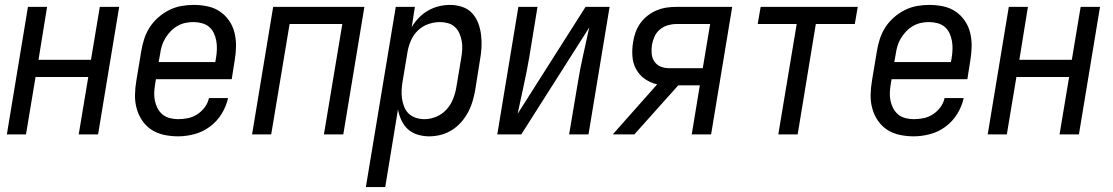

<svg xmlns="http://www.w3.org/2000/svg" viewBox="-20 -548 4540 783"><path d="M8 0 94 -520H172L137 -304H351L387 -520H466L380 0H301L340 -234H125L86 0Z M706 8Q677 8 649 2Q621 -4 598.5 -18.5Q576 -33 560.5 -55.5Q545 -78 537.5 -105Q530 -132 530.5 -161Q531 -190 536 -219L556 -339Q560 -364 568 -389Q576 -414 590.5 -436.5Q605 -459 625.5 -477Q646 -495 670 -507Q694 -519 719.5 -523.5Q745 -528 770 -528Q799 -528 827 -522Q855 -516 877 -501Q899 -486 914.5 -463.5Q930 -441 936.5 -414Q943 -387 942.5 -358.5Q942 -330 937 -301L925 -225H616L613 -208Q610 -190 609 -172.5Q608 -155 611.5 -138Q615 -121 622.5 -106.5Q630 -92 642.5 -81.5Q655 -71 672 -66.5Q689 -62 706 -62Q726 -62 746 -66Q766 -70 784 -81.5Q802 -93 815 -110.5Q828 -128 832 -148H910Q903 -115 884 -84Q865 -53 836 -31.5Q807 -10 773 -1Q739 8 706 8ZM858 -295 861 -312Q864 -330 864.5 -347.5Q865 -365 862 -381.5Q859 -398 852 -413Q845 -428 832.5 -438.5Q820 -449 803 -453.5Q786 -458 769 -458Q752 -458 735.5 -454.5Q719 -451 703.5 -442Q688 -433 675.5 -420Q663 -407 654 -392Q645 -377 640 -360.5Q635 -344 633 -328L627 -295Z M1008 0 1094 -520H1466L1380 0H1301L1376 -450H1161L1086 0Z M1472 215 1594 -520H1672L1659 -437Q1671 -458 1688 -475.5Q1705 -493 1726 -505Q1747 -517 1770 -522.5Q1793 -528 1815 -528Q1841 -528 1865 -520Q1889 -512 1905.5 -494Q1922 -476 1930.5 -453Q1939 -430 1942 -404.5Q1945 -379 1943.5 -353Q1942 -327 1937 -301L1918 -181Q1914 -158 1907 -134.5Q1900 -111 1888.5 -89.5Q1877 -68 1860 -49Q1843 -30 1822 -17Q1801 -4 1777.5 2Q1754 8 1730 8Q1706 8 1683 1Q1660 -6 1643.5 -21Q1627 -36 1617 -57.5Q1607 -79 1603 -102L1551 215ZM1711 -62Q1735 -62 1759 -72Q1783 -82 1800.5 -101Q1818 -120 1827.5 -144Q1837 -168 1841 -192L1861 -312Q1864 -329 1865 -346.5Q1866 -364 1863 -380.5Q1860 -397 1853.5 -412Q1847 -427 1835 -438Q1823 -449 1807 -453.5Q1791 -458 1774 -458Q1750 -458 1726 -449.5Q1702 -441 1684 -423.5Q1666 -406 1656 -383Q1646 -360 1642 -337L1622 -217Q1619 -199 1618 -181Q1617 -163 1619.5 -145.5Q1622 -128 1628.5 -112Q1635 -96 1647 -84.5Q1659 -73 1676 -67.5Q1693 -62 1711 -62Z M2008 0 2094 -520H2172L2138 -312Q2128 -255 2115.5 -198Q2103 -141 2091 -84L2368 -520H2466L2380 0H2301L2336 -208Q2345 -265 2358 -322Q2371 -379 2383 -436L2106 0Z M2479 0 2660 -204Q2633 -210 2610 -226Q2587 -242 2574 -266Q2561 -290 2559 -319Q2557 -348 2562 -377Q2565 -397 2572 -416.5Q2579 -436 2591.5 -453.5Q2604 -471 2621.5 -484.5Q2639 -498 2658.5 -506Q2678 -514 2698 -517Q2718 -520 2738 -520H2966L2880 0H2801L2834 -200H2746L2567 0ZM2707 -270H2846L2876 -450H2738Q2721 -450 2703.5 -445Q2686 -440 2671.5 -428Q2657 -416 2649.5 -399.5Q2642 -383 2639 -366Q2636 -348 2637.5 -330Q2639 -312 2648 -298Q2657 -284 2673 -277Q2689 -270 2707 -270Z M3154 0 3229 -450H3070L3082 -520H3478L3466 -450H3307L3233 0Z M3706 8Q3677 8 3649 2Q3621 -4 3598.5 -18.5Q3576 -33 3560.5 -55.5Q3545 -78 3537.5 -105Q3530 -132 3530.5 -161Q3531 -190 3536 -219L3556 -339Q3560 -364 3568 -389Q3576 -414 3590.5 -436.5Q3605 -459 3625.5 -477Q3646 -495 3670 -507Q3694 -519 3719.5 -523.5Q3745 -528 3770 -528Q3799 -528 3827 -522Q3855 -516 3877 -501Q3899 -486 3914.5 -463.5Q3930 -441 3936.5 -414Q3943 -387 3942.5 -358.5Q3942 -330 3937 -301L3925 -225H3616L3613 -208Q3610 -190 3609 -172.5Q3608 -155 3611.5 -138Q3615 -121 3622.5 -106.5Q3630 -92 3642.5 -81.5Q3655 -71 3672 -66.5Q3689 -62 3706 -62Q3726 -62 3746 -66Q3766 -70 3784 -81.5Q3802 -93 3815 -110.5Q3828 -128 3832 -148H3910Q3903 -115 3884 -84Q3865 -53 3836 -31.5Q3807 -10 3773 -1Q3739 8 3706 8ZM3858 -295 3861 -312Q3864 -330 3864.5 -347.5Q3865 -365 3862 -381.5Q3859 -398 3852 -413Q3845 -428 3832.5 -438.5Q3820 -449 3803 -453.5Q3786 -458 3769 -458Q3752 -458 3735.5 -454.5Q3719 -451 3703.5 -442Q3688 -433 3675.5 -420Q3663 -407 3654 -392Q3645 -377 3640 -360.5Q3635 -344 3633 -328L3627 -295Z M4008 0 4094 -520H4172L4137 -304H4351L4387 -520H4466L4380 0H4301L4340 -234H4125L4086 0Z"/></svg>

Font: Iosevka SS04 Oblique
Style: Regular
Weight: 400
Italic angle: -9°
Monospace: yes
Designer: Belleve Invis
Foundry: Belleve Invis
Version: Version 19.0.0; ttfautohint (v1.8.4)